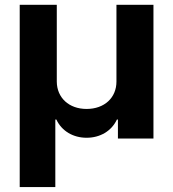

<svg xmlns="http://www.w3.org/2000/svg" viewBox="-20 -565 707 783"><path d="M60.4 197.8H205.6V-77.4H209.9C231.9 -30.2 278.8 -3.2 333.1 -3.2C387.8 -3.2 434.7 -30.2 456.7 -77.4H460.9V0H605.8V-545.5H454.9V-232.2C454.9 -166.5 405.9 -120.7 333.1 -120.7C261 -120.7 212 -166.5 211.6 -232.2V-545.5H60.4Z"/></svg>

Font: Karasuma Gothic
Style: Bold
Weight: 700
Designer: Rasmus Andersson / Ryoko Nishizuka
Foundry: Genbu
Version: Version 1.00